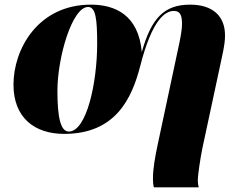

<svg xmlns="http://www.w3.org/2000/svg" viewBox="-20 -566 1041 826"><path d="M642 240H835C834 234 831 228 831 206C832 183 841 119 851 70L933 -312C947 -375 948 -394 948 -414C948 -496 896 -546 798 -546C686 -546 631 -488 590 -342C576 -501 476 -546 371 -546C143 -546 38 -354 38 -202C38 -60 128 10 256 10C477 10 547 -142 583 -281C635 -485 692 -519 728 -519C757 -519 763 -497 763 -462C763 -444 759 -417 752 -383L658 58C647 109 638 161 638 202C638 216 639 229 642 240ZM276 0C240 0 227 -64 227 -175C227 -318 290 -536 359 -536C392 -536 398 -483 398 -378C398 -208 352 0 276 0Z"/></svg>

Font: Noto Serif Display Black
Style: Italic
Weight: 900
Italic angle: -12°
Designer: Monotype Design Team
Foundry: Monotype Imaging Inc.
Version: Version 2.009